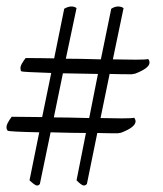

<svg xmlns="http://www.w3.org/2000/svg" viewBox="-30 -644 503 592"><path d="M272 -416 164 -418 136 -282Q173 -282 245 -280ZM387 -417Q386 -417 376 -415Q343 -415 308 -416L280 -280Q316 -279 346 -279Q376 -279 384 -281Q388 -275 388 -270Q388 -252 344 -235Q343 -235 333 -233Q301 -233 270 -234L238 -77Q234 -72 228 -72Q222 -72 206 -88L235 -234Q198 -234 126 -236L93 -77Q90 -72 84 -72Q78 -72 61 -88L91 -236Q-2 -238 -6 -241Q-10 -244 -10 -253Q-10 -262 6 -284L100 -283L128 -419Q39 -422 36 -424Q33 -426 33 -435Q33 -444 49 -465Q96 -465 137 -464L168 -617Q180 -624 190 -624Q200 -624 206 -619L173 -463Q211 -463 281 -461L313 -617Q324 -624 334 -624Q344 -624 351 -619L318 -461Q356 -460 388 -460Q420 -460 427 -462Q431 -457 431 -451Q431 -434 387 -417Z"/></svg>

Font: Lusitana
Style: Regular
Weight: 400
Designer: Ana Paula Megda
Foundry: Ana Paula Megda
Version: Version 1.001; ttfautohint (v1.4.1)